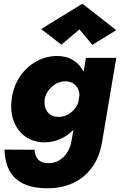

<svg xmlns="http://www.w3.org/2000/svg" viewBox="-20 -771 645 1032"><path d="M4 33Q6 98 30 144.5Q54 191 105 216Q156 241 236 241Q313 241 374.5 212Q436 183 476 127Q516 71 529 -10L605 -460H442L364 -11Q358 22 341 48.5Q324 75 298.5 90.5Q273 106 240 106Q216 106 200 97.5Q184 89 176 73.5Q168 58 166 34ZM43 -239Q34 -172 54 -119.5Q74 -67 117 -36.5Q160 -6 220 -6Q265 -6 304 -23.5Q343 -41 374 -72.5Q405 -104 424.5 -146.5Q444 -189 450 -238Q456 -286 448.5 -327.5Q441 -369 420.5 -401Q400 -433 366.5 -451.5Q333 -470 287 -470Q228 -470 175.5 -441Q123 -412 87.5 -360Q52 -308 43 -239ZM220 -237Q225 -265 242 -287Q259 -309 283.5 -322Q308 -335 335 -334Q353 -333 367 -326Q381 -319 391 -306.5Q401 -294 405 -277Q409 -260 405 -239Q402 -218 391 -200Q380 -182 364.5 -169Q349 -156 330.5 -149Q312 -142 294 -143Q267 -143 249.5 -155.5Q232 -168 224.5 -189.5Q217 -211 220 -237ZM407 -613 476 -530 605 -609 423 -751 201 -615 310 -531Z"/></svg>

Font: Jost ExtraBold
Style: Italic
Weight: 800
Italic angle: -5°
Version: Version 3.710